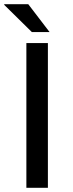

<svg xmlns="http://www.w3.org/2000/svg" viewBox="-28 -890 344 910"><path d="M97 0V-686H199V0ZM207 -738H123L-8 -867V-870H106Z"/></svg>

Font: Archivo SemiExpanded
Style: Regular
Weight: 400
Width: 6
Designer: Hector Gatti
Foundry: Omnibus-Type
Version: Version 2.001